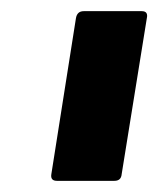

<svg xmlns="http://www.w3.org/2000/svg" viewBox="-20 -703 284 344"><path d="M82 -379Q70 -379 72 -391L116 -670Q118 -683 130 -683H234Q246 -683 243 -670L198 -391Q197 -379 185 -379Z"/></svg>

Font: Sofia Sans Semi Condensed ExtraBold
Style: Italic
Weight: 800
Italic angle: -9°
Version: Version 4.100